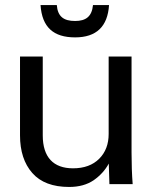

<svg xmlns="http://www.w3.org/2000/svg" viewBox="-20 -723 643 754"><path d="M251.5 11.2C290 11.2 321.8 2.4 347.7 -15.1C373.5 -33.2 393.1 -54.7 407.2 -80.6L409.7 0H501C498 -38.1 496.6 -79.6 496.6 -124V-501H406.7V-196.8C406.7 -157.2 394.5 -124.5 369.6 -99.6C344.7 -74.7 310.5 -62 266.6 -62C189.9 -62 147.9 -105.5 147.9 -191.4V-501H58.6V-191.4C58.6 -129.4 74.7 -80.1 106.9 -43.5C139.2 -6.8 187.5 11.2 251.5 11.2ZM274.9 -576.2C358.4 -576.2 402.8 -618.7 408.2 -703.1H345.2C340.8 -658.2 317.4 -640.6 274.9 -640.6C230.5 -640.6 206.5 -657.7 203.1 -703.1H139.2C145 -615.7 190.4 -576.2 274.9 -576.2Z"/></svg>

Font: Ride
Style: Regular
Weight: 400
Version: Version 3.000